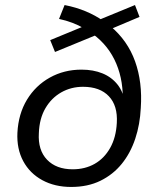

<svg xmlns="http://www.w3.org/2000/svg" viewBox="-20 -732 620 761"><path d="M262 9Q197 9 147.5 -18Q98 -45 72 -93.5Q46 -142 49 -206Q53 -281 87 -337Q121 -393 177.5 -424.5Q234 -456 303 -456Q350 -456 386.5 -441Q423 -426 446.5 -396Q470 -366 476 -320H466Q471 -408 441 -479.5Q411 -551 348 -597L366 -595L198 -526L179 -573L315 -629L314 -619Q292 -632 267 -641.5Q242 -651 214 -657L236 -712Q282 -703 320 -687Q358 -671 388 -650L369 -652L515 -712L533 -665L417 -616L418 -628Q486 -571 515.5 -488.5Q545 -406 538 -304Q535 -239 516 -182Q497 -125 462.5 -82.5Q428 -40 378 -15.5Q328 9 262 9ZM268 -61Q317 -61 355 -82.5Q393 -104 416.5 -145.5Q440 -187 443 -245Q447 -313 411.5 -350.5Q376 -388 309 -388Q262 -388 223 -366Q184 -344 160 -303Q136 -262 134 -204Q130 -137 166.5 -99Q203 -61 268 -61Z"/></svg>

Font: Nunito Sans 10pt
Style: Italic
Weight: 400
Italic angle: -9°
Designer: Vernon Adams
Foundry: Vernon Adams
Version: Version 3.101;gftools[0.9.27]